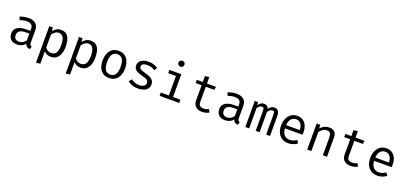

<svg xmlns="http://www.w3.org/2000/svg" viewBox="43 -2156 7914 3737"><g transform="rotate(20 4000.0 -288.0)"><path d="M489.7 -117.9Q489.7 -86.2 500 -71Q510.3 -55.9 533.8 -48.7L512.8 11.8Q434.9 1.5 413.8 -64.1Q385.1 -26.7 341.3 -7.4Q297.4 11.8 244.6 11.8Q191.3 11.8 151.8 -8.7Q112.3 -29.2 91.3 -66.9Q70.3 -104.6 70.3 -154.9Q70.3 -238.5 135.4 -283.1Q200.5 -327.7 323.6 -327.7H403.1V-372.8Q403.1 -429.2 370.3 -454.6Q337.4 -480 274.4 -480Q213.3 -480 133.8 -452.3L111.3 -517.4Q201.5 -551.3 287.7 -551.3Q386.7 -551.3 438.2 -504.9Q489.7 -458.5 489.7 -376.9ZM403.1 -130.3V-269.2H325.1Q239.5 -269.2 201 -240Q162.6 -210.8 162.6 -155.9Q162.6 -53.8 266.7 -53.8Q306.7 -53.8 342.8 -74.1Q379 -94.4 403.1 -130.3Z M1155.4 -270.3Q1155.4 -186.7 1132.3 -123.3Q1109.2 -60 1062.3 -24.1Q1015.4 11.8 947.2 11.8Q857.9 11.8 804.6 -50.8V206.7L718.5 217.4V-540H791.8L799 -464.6Q828.7 -506.7 870 -529Q911.3 -551.3 960 -551.3Q1063.6 -551.3 1109.5 -477.9Q1155.4 -404.6 1155.4 -270.3ZM804.6 -395.4V-127.7Q826.2 -95.9 858.2 -77.9Q890.3 -60 928.2 -60Q995.9 -60 1029.5 -111.8Q1063.1 -163.6 1063.1 -270.8Q1063.1 -377.4 1032.8 -429.7Q1002.6 -482.1 939.5 -482.1Q897.9 -482.1 863.8 -457.4Q829.7 -432.8 804.6 -395.4Z M1770.8 -270.3Q1770.8 -186.7 1747.7 -123.3Q1724.6 -60 1677.7 -24.1Q1630.8 11.8 1562.6 11.8Q1473.3 11.8 1420 -50.8V206.7L1333.8 217.4V-540H1407.2L1414.4 -464.6Q1444.1 -506.7 1485.4 -529Q1526.7 -551.3 1575.4 -551.3Q1679 -551.3 1724.9 -477.9Q1770.8 -404.6 1770.8 -270.3ZM1420 -395.4V-127.7Q1441.5 -95.9 1473.6 -77.9Q1505.6 -60 1543.6 -60Q1611.3 -60 1644.9 -111.8Q1678.5 -163.6 1678.5 -270.8Q1678.5 -377.4 1648.2 -429.7Q1617.9 -482.1 1554.9 -482.1Q1513.3 -482.1 1479.2 -457.4Q1445.1 -432.8 1420 -395.4Z M2386.2 -270.3Q2386.2 -186.7 2359.2 -123.1Q2332.3 -59.5 2280 -23.8Q2227.7 11.8 2153.8 11.8Q2079 11.8 2026.9 -22.8Q1974.9 -57.4 1948.2 -120.5Q1921.5 -183.6 1921.5 -269.2Q1921.5 -353.3 1948.5 -416.9Q1975.4 -480.5 2027.9 -515.9Q2080.5 -551.3 2154.9 -551.3Q2229.7 -551.3 2281.5 -517.2Q2333.3 -483.1 2359.7 -419.7Q2386.2 -356.4 2386.2 -270.3ZM2013.8 -269.2Q2013.8 -163.1 2048.7 -111Q2083.6 -59 2153.8 -59Q2224.1 -59 2259 -111Q2293.8 -163.1 2293.8 -270.3Q2293.8 -376.9 2259 -429Q2224.1 -481 2154.9 -481Q2084.6 -481 2049.2 -429Q2013.8 -376.9 2013.8 -269.2Z M2882.6 -145.1Q2882.6 -171.8 2873.1 -189Q2863.6 -206.2 2835.6 -220.5Q2807.7 -234.9 2751.8 -248.7Q2689.7 -264.1 2650.5 -282.3Q2611.3 -300.5 2589.5 -329.7Q2567.7 -359 2567.7 -404.1Q2567.7 -448.7 2593.3 -482.1Q2619 -515.4 2665.4 -533.3Q2711.8 -551.3 2772.8 -551.3Q2833.8 -551.3 2882.8 -535.1Q2931.8 -519 2968.7 -491.8L2930.8 -433.3Q2896.9 -456.4 2859.7 -469Q2822.6 -481.5 2773.8 -481.5Q2712.8 -481.5 2684.9 -462.8Q2656.9 -444.1 2656.9 -410.8Q2656.9 -386.7 2670 -371.3Q2683.1 -355.9 2712.6 -343.8Q2742.1 -331.8 2800.5 -315.9Q2859 -300 2896.4 -280.5Q2933.8 -261 2954.9 -229.5Q2975.9 -197.9 2975.9 -149.2Q2975.9 -94.4 2944.1 -58.2Q2912.3 -22.1 2860.8 -5.1Q2809.2 11.8 2748.2 11.8Q2621 11.8 2536.9 -61L2586.2 -117.9Q2619 -90.3 2660.5 -74.9Q2702.1 -59.5 2748.2 -59.5Q2810.3 -59.5 2846.4 -82.6Q2882.6 -105.6 2882.6 -145.1Z M3447.7 -732.8Q3447.7 -706.2 3430.3 -688.7Q3412.8 -671.3 3384.6 -671.3Q3357.4 -671.3 3340 -689Q3322.6 -706.7 3322.6 -732.8Q3322.6 -758.5 3340 -775.6Q3357.4 -792.8 3384.6 -792.8Q3412.8 -792.8 3430.3 -775.6Q3447.7 -758.5 3447.7 -732.8ZM3205.6 -540H3453.3V-68.2H3605.6V0H3200.5V-68.2H3367.2V-471.8H3205.6Z M4224.1 -27.2Q4196.9 -9.2 4157.2 1.3Q4117.4 11.8 4079.5 11.8Q4022.6 11.8 3981.8 -9Q3941 -29.7 3919.5 -66.7Q3897.9 -103.6 3897.9 -151.3V-473.3H3773.8V-540H3897.9V-662.6L3984.1 -672.8V-540H4170.8L4160.5 -473.3H3984.1V-152.3Q3984.1 -106.2 4008.5 -83.1Q4032.8 -60 4087.2 -60Q4142.1 -60 4190.8 -85.6Z M4797.4 -117.9Q4797.4 -86.2 4807.7 -71Q4817.9 -55.9 4841.5 -48.7L4820.5 11.8Q4742.6 1.5 4721.5 -64.1Q4692.8 -26.7 4649 -7.4Q4605.1 11.8 4552.3 11.8Q4499 11.8 4459.5 -8.7Q4420 -29.2 4399 -66.9Q4377.9 -104.6 4377.9 -154.9Q4377.9 -238.5 4443.1 -283.1Q4508.2 -327.7 4631.3 -327.7H4710.8V-372.8Q4710.8 -429.2 4677.9 -454.6Q4645.1 -480 4582.1 -480Q4521 -480 4441.5 -452.3L4419 -517.4Q4509.2 -551.3 4595.4 -551.3Q4694.4 -551.3 4745.9 -504.9Q4797.4 -458.5 4797.4 -376.9ZM4710.8 -130.3V-269.2H4632.8Q4547.2 -269.2 4508.7 -240Q4470.3 -210.8 4470.3 -155.9Q4470.3 -53.8 4574.4 -53.8Q4614.4 -53.8 4650.5 -74.1Q4686.7 -94.4 4710.8 -130.3Z M5486.7 -402.1V0H5406.7V-388.2Q5406.7 -426.7 5404.1 -445.9Q5401.5 -465.1 5392.8 -474.6Q5384.1 -484.1 5365.1 -484.1Q5312.3 -484.1 5270.8 -419.5V0H5190.3V-388.2Q5190.3 -426.7 5187.7 -445.9Q5185.1 -465.1 5176.4 -474.6Q5167.7 -484.1 5148.7 -484.1Q5095.9 -484.1 5054.4 -419.5V0H4974.9V-540H5042.6L5047.7 -477.4Q5072.3 -512.8 5100 -532.1Q5127.7 -551.3 5165.1 -551.3Q5241.5 -551.3 5263.1 -480Q5287.2 -514.9 5315.1 -533.1Q5343.1 -551.3 5382.1 -551.3Q5428.2 -551.3 5457.4 -519.2Q5486.7 -487.2 5486.7 -402.1Z M5709.2 -239.5Q5711.3 -179 5732.8 -138.7Q5754.4 -98.5 5789.2 -79.2Q5824.1 -60 5867.2 -60Q5907.2 -60 5940.8 -71.8Q5974.4 -83.6 6011.3 -108.7L6051.8 -51.8Q6013.8 -22.1 5964.9 -5.1Q5915.9 11.8 5866.2 11.8Q5788.7 11.8 5732.8 -23.1Q5676.9 -57.9 5647.9 -121.5Q5619 -185.1 5619 -269.2Q5619 -350.8 5648.2 -414.9Q5677.4 -479 5730.8 -515.1Q5784.1 -551.3 5854.9 -551.3Q5922.6 -551.3 5972.1 -519.5Q6021.5 -487.7 6047.9 -427.9Q6074.4 -368.2 6074.4 -286.7Q6074.4 -263.1 6072.3 -239.5ZM5709.7 -306.2H5991.3Q5989.7 -391.3 5953.8 -435.9Q5917.9 -480.5 5855.9 -480.5Q5793.3 -480.5 5754.1 -436.7Q5714.9 -392.8 5709.7 -306.2Z M6256.9 0V-540H6330.3L6336.9 -465.1Q6369.2 -505.6 6418.2 -528.5Q6467.2 -551.3 6515.4 -551.3Q6592.8 -551.3 6630 -510.3Q6667.2 -469.2 6667.2 -392.3V0H6581V-328.7Q6581 -389.2 6574.6 -421Q6568.2 -452.8 6548.5 -468.2Q6528.7 -483.6 6488.7 -483.6Q6445.1 -483.6 6406.4 -456.7Q6367.7 -429.7 6343.1 -393.3V0Z M7301 -27.2Q7273.8 -9.2 7234.1 1.3Q7194.4 11.8 7156.4 11.8Q7099.5 11.8 7058.7 -9Q7017.9 -29.7 6996.4 -66.7Q6974.9 -103.6 6974.9 -151.3V-473.3H6850.8V-540H6974.9V-662.6L7061 -672.8V-540H7247.7L7237.4 -473.3H7061V-152.3Q7061 -106.2 7085.4 -83.1Q7109.7 -60 7164.1 -60Q7219 -60 7267.7 -85.6Z M7555.4 -239.5Q7557.4 -179 7579 -138.7Q7600.5 -98.5 7635.4 -79.2Q7670.3 -60 7713.3 -60Q7753.3 -60 7786.9 -71.8Q7820.5 -83.6 7857.4 -108.7L7897.9 -51.8Q7860 -22.1 7811 -5.1Q7762.1 11.8 7712.3 11.8Q7634.9 11.8 7579 -23.1Q7523.1 -57.9 7494.1 -121.5Q7465.1 -185.1 7465.1 -269.2Q7465.1 -350.8 7494.4 -414.9Q7523.6 -479 7576.9 -515.1Q7630.3 -551.3 7701 -551.3Q7768.7 -551.3 7818.2 -519.5Q7867.7 -487.7 7894.1 -427.9Q7920.5 -368.2 7920.5 -286.7Q7920.5 -263.1 7918.5 -239.5ZM7555.9 -306.2H7837.4Q7835.9 -391.3 7800 -435.9Q7764.1 -480.5 7702.1 -480.5Q7639.5 -480.5 7600.3 -436.7Q7561 -392.8 7555.9 -306.2Z"/></g></svg>

Font: Fira Code
Style: Regular
Weight: 400
Designer: Carrois Corporate, Edenspiekermann AG, Nikita Prokopov
Foundry: Carrois Corporate, Edenspiekermann AG, Nikita Prokopov
Version: Version 5.002